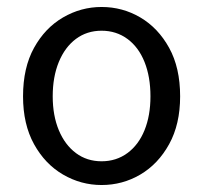

<svg xmlns="http://www.w3.org/2000/svg" viewBox="-20 -518 582 550"><path d="M271 12Q212 12 160.5 -18Q109 -48 77.5 -105Q46 -162 46 -242Q46 -324 77.5 -381Q109 -438 160.5 -468Q212 -498 271 -498Q331 -498 382 -468Q433 -438 464.5 -381Q496 -324 496 -242Q496 -162 464.5 -105Q433 -48 382 -18Q331 12 271 12ZM271 -56Q313 -56 345 -79.5Q377 -103 394 -145Q411 -187 411 -242Q411 -298 394 -340.5Q377 -383 345 -406.5Q313 -430 271 -430Q229 -430 197.5 -406.5Q166 -383 148.5 -340.5Q131 -298 131 -242Q131 -187 148.5 -145Q166 -103 197.5 -79.5Q229 -56 271 -56Z"/></svg>

Font: Source Sans 3 ExtraLight
Style: Regular
Weight: 400
Version: Version 3.052;hotconv 1.1.0;makeotfexe 2.6.0